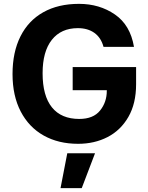

<svg xmlns="http://www.w3.org/2000/svg" viewBox="-20 -735 769 996"><path d="M357 -387H686V-298Q686 -198 646 -128.5Q606 -59 538 -24Q470 11 385 11Q283 11 206.5 -32Q130 -75 87.5 -156.5Q45 -238 45 -351Q45 -464 86 -546Q127 -628 204.5 -671.5Q282 -715 390 -715Q496 -715 576 -660Q656 -605 675 -492H517Q504 -540 469.5 -564.5Q435 -589 384 -589Q297 -589 249 -528.5Q201 -468 201 -355Q201 -238 249.5 -178Q298 -118 391 -118Q464 -118 499 -161.5Q534 -205 534 -264V-267H357ZM404 241H294L329 60H473Z"/></svg>

Font: CBA Beacon Sans Extra Bold
Style: Regular
Weight: 800
Designer: Wei Huang
Foundry: Wei Huang
Version: Version 1.002